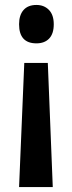

<svg xmlns="http://www.w3.org/2000/svg" viewBox="-20 -571 291 775"><path d="M197 -473Q197 -435 178.5 -415.5Q160 -396 127 -396Q57 -396 57 -473Q57 -510 75 -530.5Q93 -551 127 -551Q158 -551 177.5 -531Q197 -511 197 -473ZM78 -317H173L193 184H57Z"/></svg>

Font: Noto Sans Bengali ExtraCondensed SemiBold
Style: Regular
Weight: 600
Width: 2
Designer: Joana Ranito - Universal Thirst; Jelle Bosma - Monotype Design Team
Foundry: Universal Thirst ehf.
Version: Version 3.000; ttfautohint (v1.8.4.7-5d5b)